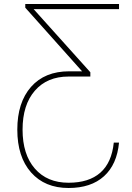

<svg xmlns="http://www.w3.org/2000/svg" viewBox="-20 -731 662 964"><path d="M324.2 -346.7Q216.8 -346.7 155 -275.6Q93.3 -204.6 93.3 -80.1Q93.3 44.4 155 115.5Q216.8 186.5 324.2 186.5Q426.3 186.5 483.6 136.2Q541 85.9 551.3 -15.1H577.6Q567.4 94.7 502.2 153.8Q437 212.9 324.2 212.9Q205.1 212.9 136 134.8Q66.9 56.6 66.9 -80.1Q66.9 -216.3 135.7 -294.7Q204.6 -373 327.6 -373H392.1L106.9 -692.4V-710.9H577.6V-685.1H148.9L433.6 -368.2V-346.7Z"/></svg>

Font: Roboto Thin
Style: Regular
Weight: 250
Designer: Google
Version: Version 2.134; 2016